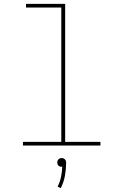

<svg xmlns="http://www.w3.org/2000/svg" viewBox="-20 -755 640 996"><path d="M99 0V-19H298V-716H115V-735H318V-19H501V0ZM295 221 279 213Q291 189 296.5 163Q302 137 303 110Q303 110 302 110Q301 110 300 110Q295 110 291 109Q287 108 283.5 104.5Q280 101 278.5 96.5Q277 92 277 88Q277 83 278.5 79Q280 75 283.5 71.5Q287 68 291 66.5Q295 65 300 65Q305 65 309 66.5Q313 68 316.5 71.5Q320 75 321.5 79Q323 83 323 88Q323 122 317 156Q311 190 295 221Z"/></svg>

Font: Iosevka Curly Slab ThEx
Style: Regular
Weight: 100
Width: 7
Monospace: yes
Designer: Belleve Invis
Foundry: Belleve Invis
Version: Version 11.1.0; ttfautohint (v1.8.3)